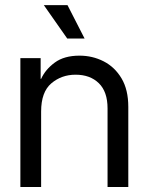

<svg xmlns="http://www.w3.org/2000/svg" viewBox="-20 -748 595 768"><path d="M144.5 -301.8V0H61.5V-515.6H142.6V-432.6H144.5Q161.6 -470.2 199.2 -497.8Q236.8 -525.4 297.9 -525.4Q350.1 -525.4 394.5 -502.7Q439 -480 466.1 -434.6Q493.2 -389.2 493.2 -320.3V0H410.2V-314.5Q410.2 -381.3 375.2 -415.3Q340.3 -449.2 282.2 -449.2Q226.1 -449.2 185.3 -414.6Q144.5 -379.9 144.5 -301.8ZM249 -593.8 155.3 -727.5H250L318.4 -593.8Z"/></svg>

Font: Inter Display
Style: Regular
Weight: 400
Designer: Rasmus Andersson
Foundry: rsms
Version: Version 4.000;git-37864ae